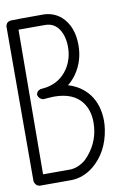

<svg xmlns="http://www.w3.org/2000/svg" viewBox="-83 -781 562 831"><g transform="rotate(-10 197.5 -365.5)"><path d="M23 -2H162Q215 -3 260 -39Q328 -95 343 -193Q346 -213 346 -232Q345 -301 310 -348Q276 -392 219 -409Q242 -427 258 -451Q294 -505 294 -572Q294 -655 245 -700Q212 -728 168 -729Q48 -729 27 -728Q8 -728 2 -711Q2 -708 1 -705L0 -25Q5 -5 23 -2ZM50 -683Q54 -683 167 -683Q218 -683 239 -628Q248 -603 248 -572Q248 -519 220 -477Q186 -427 125 -416Q112 -415 99 -413Q82 -408 80 -391Q85 -372 103 -368H104Q118 -369 130 -370Q141 -371 151 -371Q235 -371 273 -321Q300 -285 300 -232Q300 -154 251 -95Q241 -83 231 -74Q198 -48 162 -48H161H160H159H158H157H156H155H154H153H152H151H150H149H148H147H146H145H144H143H142H141H140H139H138H137H136H135H134H133H132H131H130H129H128H127H126H125H124H123H122H121H120H119H118H117H116H115H114H113H112H111H110H109H108H107H106H104H103H102H101H100H99H98H97H96H95H94H93H92H91H90H89H88H87H86H85H84H83H82H81H80H79H78H77H76H75H74H73H72H71H70H69H68H67H66H65H64H63H62H61H60H59H58H57H56H46Z"/></g></svg>

Font: Santa Chrismast Display
Style: Regular
Weight: 400
Designer: MUHAMMAD YONI
Version: Version 001.000